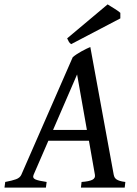

<svg xmlns="http://www.w3.org/2000/svg" viewBox="-40 -858 627 878"><path d="M181.2 -214.4 113.8 -59.1Q107.4 -43.9 121.8 -37.6Q136.2 -31.2 173.3 -25.9L169.9 0H-19.5L-16.1 -25.9Q15.1 -31.7 33.2 -38.3Q51.3 -44.9 57.6 -59.1L292.5 -596.2Q300.8 -603.5 311.3 -610.4Q321.8 -617.2 332.8 -623.3Q343.8 -629.4 354.2 -634.5Q364.7 -639.6 373 -643.1L480 -59.1Q481.4 -52.2 484.1 -47.1Q486.8 -42 492.7 -37.8Q498.5 -33.7 508.1 -30.8Q517.6 -27.8 533.2 -25.9L530.3 0H330.1L333 -25.9Q367.7 -28.3 382.3 -35.9Q397 -43.5 394 -59.1L366.7 -214.4ZM357.4 -263.7 312.5 -517.6 202.6 -263.7ZM510.3 -773.9 285.6 -656.2Q278.8 -660.6 275.1 -666.7Q271.5 -672.9 267.1 -682.6L452.1 -837.9Q458 -834 466.3 -829.1Q474.6 -824.2 482.9 -818.8Q491.2 -813.5 498.8 -808.3Q506.3 -803.2 510.3 -799.3Z"/></svg>

Font: Gentium Book Basic
Style: Italic
Weight: 400
Italic angle: -8°
Designer: J. Victor Gaultney and Annie Olsen
Foundry: SIL International
Version: Version 1.102; 2013; Maintenance release